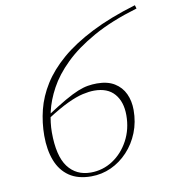

<svg xmlns="http://www.w3.org/2000/svg" viewBox="-80 -766 744 845"><g transform="rotate(-10 292.0 -344.0)"><path d="M579.5 -698.5 584 -683Q466.5 -648 385.5 -602.5Q304.5 -557 252.8 -506.2Q201 -455.5 172.8 -403.2Q144.5 -351 133.5 -301.8Q122.5 -252.5 122.5 -211Q122.5 -105.5 159.2 -56.2Q196 -7 261.5 -7Q315 -7 359.8 -36.2Q404.5 -65.5 431.5 -116Q458.5 -166.5 458.5 -228.5Q458.5 -288.5 428 -324Q397.5 -359.5 337.5 -359.5Q315 -359.5 286 -353Q257 -346.5 217.5 -328Q178 -309.5 121.5 -273L119 -285.5Q171.5 -320 207.5 -340.8Q243.5 -361.5 269 -371.8Q294.5 -382 314.5 -385.2Q334.5 -388.5 355 -388.5Q402.5 -388.5 433.2 -369.5Q464 -350.5 479 -318.2Q494 -286 494 -245.5Q494 -191.5 475.5 -145Q457 -98.5 424.2 -63.5Q391.5 -28.5 349.5 -9.2Q307.5 10 260.5 10Q201 10 162.5 -16.2Q124 -42.5 105.5 -90.2Q87 -138 87 -201.5Q87 -260 101.2 -317Q115.5 -374 149 -427.5Q182.5 -481 239.2 -529.8Q296 -578.5 380 -621.2Q464 -664 579.5 -698.5Z"/></g></svg>

Font: Newsreader 24pt ExtraLight
Style: Italic
Weight: 250
Italic angle: -17°
Designer: Hugues Gentile
Foundry: Production Type
Version: Version 1.003